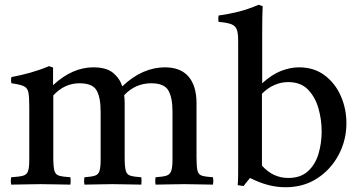

<svg xmlns="http://www.w3.org/2000/svg" viewBox="-20 -775 1516 807"><path d="M634 1Q631 -15 634 -30Q664 -32 679 -36.5Q694 -41 699.5 -56Q705 -71 705 -104V-306Q705 -365 687.5 -395Q670 -425 616 -425Q549 -425 502 -375Q504 -359 504 -341V-114Q504 -75 508.5 -58Q513 -41 528 -36.5Q543 -32 574 -30Q576 -15 574 1Q546 1 518 0Q490 -1 452 -1Q415 -1 387.5 0Q360 1 335 1Q332 -15 335 -30Q364 -32 378.5 -36.5Q393 -41 398 -56Q403 -71 403 -104V-306Q403 -365 386 -395Q369 -425 314 -425Q251 -425 204 -374V-114Q204 -75 208.5 -58Q213 -41 228.5 -36.5Q244 -32 276 -30Q278 -15 276 1Q248 1 218.5 0Q189 -1 151 -1Q115 -1 86 0Q57 1 27 1Q24 -15 27 -30Q61 -32 77 -36.5Q93 -41 98 -56Q103 -71 103 -104V-328Q103 -367 99.5 -386Q96 -405 80.5 -412.5Q65 -420 28 -425Q25 -439 28 -451Q70 -459 109 -470Q148 -481 186 -497L203 -491V-417Q284 -492 372 -492Q427 -492 455 -469Q483 -446 494 -412Q537 -453 582 -472.5Q627 -492 673 -492Q739 -492 772.5 -453Q806 -414 806 -341V-114Q806 -75 810 -58Q814 -41 829 -36.5Q844 -32 875 -30Q878 -15 875 1Q847 1 819 0Q791 -1 754 -1Q716 -1 687.5 0Q659 1 634 1Z M1180 12Q1142 12 1105 2Q1068 -8 1031 -27Q1024 -18 1017 -10Q1010 -2 1004 7Q997 6 990.5 5Q984 4 979 3Q981 -15 981 -44.5Q981 -74 981 -114V-605Q981 -636 975 -651.5Q969 -667 951.5 -673.5Q934 -680 899 -683Q896 -696 899 -710Q939 -715 981 -725.5Q1023 -736 1067 -755L1084 -749Q1083 -727 1082.5 -699Q1082 -671 1082 -638V-425Q1123 -462 1161.5 -477Q1200 -492 1237 -492Q1300 -492 1344.5 -458.5Q1389 -425 1412.5 -371.5Q1436 -318 1436 -257Q1436 -186 1403.5 -124.5Q1371 -63 1313.5 -25.5Q1256 12 1180 12ZM1081 -381V-79Q1127 -27 1192 -27Q1243 -27 1274 -55Q1305 -83 1318.5 -128Q1332 -173 1332 -223Q1332 -272 1318.5 -319.5Q1305 -367 1274.5 -398.5Q1244 -430 1191 -430Q1162 -430 1134 -418Q1106 -406 1081 -381Z"/></svg>

Font: Tiro Devanagari Marathi
Style: Regular
Weight: 400
Designer: Devanagari: John Hudson & Fiona Ross. Latin: John Hudson.
Foundry: Tiro Typeworks Ltd.
Version: Version 1.52